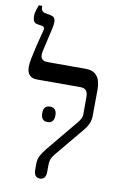

<svg xmlns="http://www.w3.org/2000/svg" viewBox="-96 -928 640 991"><g transform="rotate(10 224.0 -433.0)"><path d="M185 7Q154 7 154 -35V-65Q154 -89 164 -108Q174 -127 193 -150L328 -313Q349 -338 349 -358V-452Q349 -494 310 -494H81Q57 -494 43 -508Q29 -522 29 -552Q29 -568 34 -594Q39 -620 46 -650Q53 -680 60 -706.5Q67 -733 71 -749Q76 -767 61 -771L37 -775Q20 -777 15 -788.5Q10 -800 10 -815Q10 -829 16 -846.5Q22 -864 25 -873H43V-869Q43 -854 48.5 -847.5Q54 -841 63 -839L94 -833Q112 -830 117 -815Q122 -800 114 -765L86 -643Q75 -592 119 -592H318Q352 -592 369.5 -578Q387 -564 393 -542.5Q399 -521 399 -499L398 -359Q398 -340 391 -321.5Q384 -303 366 -281L238 -127Q227 -114 222 -100.5Q217 -87 217 -67V-35Q217 7 185 7ZM139 -328Q139 -368 173 -368Q208 -368 208 -328Q208 -287 173 -287Q139 -287 139 -328Z"/></g></svg>

Font: Noto Serif Hebrew SemiCondensed
Style: Regular
Weight: 400
Width: 4
Designer: Monotype Design Team
Foundry: Monotype Imaging Inc.
Version: Version 2.004; ttfautohint (v1.8.4.7-5d5b)